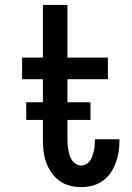

<svg xmlns="http://www.w3.org/2000/svg" viewBox="-20 -755 540 783"><path d="M311 8Q287 8 264 2Q241 -4 222 -18Q203 -32 189.5 -51.5Q176 -71 168 -93.5Q160 -116 157.5 -139.5Q155 -163 155 -186V-432H70V-520H155V-735H255V-520H420V-432H255V-186Q255 -175 256 -164Q257 -153 259 -142Q261 -131 264.5 -120.5Q268 -110 274 -101Q280 -92 290 -86Q300 -80 311 -80Q322 -80 331.5 -85.5Q341 -91 347 -99.5Q353 -108 356.5 -118Q360 -128 362.5 -138.5Q365 -149 366 -160Q367 -171 367 -181V-187H467V-177Q467 -154 463 -131.5Q459 -109 451 -88Q443 -67 429.5 -48Q416 -29 397 -16Q378 -3 356 2.5Q334 8 311 8ZM87 -266V-338H349V-266Z"/></svg>

Font: Iosevka Semibold
Style: Regular
Weight: 600
Monospace: yes
Designer: Belleve Invis
Foundry: Belleve Invis
Version: Version 33.2.3; ttfautohint (v1.8.4)